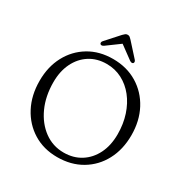

<svg xmlns="http://www.w3.org/2000/svg" viewBox="-203 -1062 1199 1244"><g transform="rotate(30 396.0 -440.0)"><path d="M393.5 -715Q496 -715 574.8 -667.2Q653.5 -619.5 697.8 -536Q742 -452.5 742 -345.5Q742 -239 698.2 -157Q654.5 -75 576.2 -28.8Q498 17.5 395 17.5Q293.5 17.5 215.8 -30.5Q138 -78.5 94 -162.5Q50 -246.5 50 -355Q50 -459.5 93.2 -540.8Q136.5 -622 213.8 -668.5Q291 -715 393.5 -715ZM661.5 -306.5Q661.5 -383.5 640 -449Q618.5 -514.5 579.8 -563.2Q541 -612 488.5 -639.2Q436 -666.5 373.5 -666.5Q301.5 -666.5 247 -631.8Q192.5 -597 162.2 -535Q132 -473 132 -392Q132 -287.5 169.2 -205.5Q206.5 -123.5 271 -76.2Q335.5 -29 417 -29Q489.5 -29 544.5 -63.8Q599.5 -98.5 630.5 -160.8Q661.5 -223 661.5 -306.5ZM298.5 -759.5Q283.5 -749.5 274 -756.5Q270 -760 269.8 -766.5Q269.5 -773 275.5 -780L364 -878.5Q372.5 -887.5 379.5 -892.8Q386.5 -898 396.5 -898Q406 -898 412.8 -892.8Q419.5 -887.5 427.5 -878.5L516.5 -780Q522.5 -773 522.2 -766.5Q522 -760 518 -756.5Q508.5 -749.5 493.5 -759.5L396 -831Z"/></g></svg>

Font: Fraunces 9pt SuperSoft Light
Style: Regular
Weight: 300
Version: Version 1.000;[b76b70a41]